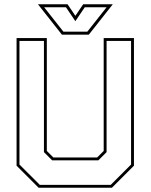

<svg xmlns="http://www.w3.org/2000/svg" viewBox="-20 -878 704 898"><path d="M160.5 0 57.5 -103V-700H199V-172L229.5 -141.5H434.5L465 -172V-700H606.5V-103L503.5 0ZM166 -13.5H498L593 -108.5V-686.5H478.5V-166.5L440 -128H224L185.5 -166.5V-686.5H71V-108.5ZM269.5 -716 157.5 -858H296L332.5 -804L369 -858H507.5L395.5 -716ZM276.5 -730H388.5L478.5 -844H376.5L332.5 -779L288.5 -844H186.5Z"/></svg>

Font: Tourney Thin Thin
Style: Regular
Weight: 250
Version: Version 1.015